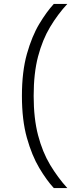

<svg xmlns="http://www.w3.org/2000/svg" viewBox="-20 -808 412 981"><path d="M92 -318Q92 -442 117.5 -532.5Q143 -623 180.5 -685.5Q218 -748 255 -788H324Q275 -735 236 -670Q197 -605 174.5 -519.5Q152 -434 152 -318Q152 -203 174.5 -117Q197 -31 236 34Q275 99 324 153H255Q218 113 180.5 50Q143 -13 117.5 -103.5Q92 -194 92 -318Z"/></svg>

Font: Asta Sans Light
Style: Regular
Weight: 300
Designer: 42dot
Version: Version 1.000